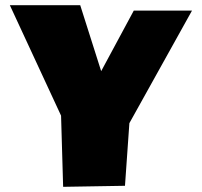

<svg xmlns="http://www.w3.org/2000/svg" viewBox="-20 -752 779 742"><path d="M18 -732H290L371 -477L497 -711H722L480 -276L463 -34L224 -30L216 -305Z"/></svg>

Font: LONDON PRESLEY
Style: Regular
Weight: 400
Version: Version 001.000